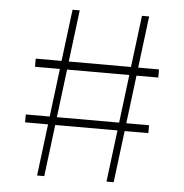

<svg xmlns="http://www.w3.org/2000/svg" viewBox="-51 -749 766 799"><g transform="rotate(5 332.0 -350.0)"><path d="M509 -450 484 -249H579V-216H480L453 0H423L450 -216H190L163 0H133L160 -216H64V-249H164L189 -450H85V-484H193L220 -700H250L223 -484H483L510 -700H540L513 -484H600V-450ZM479 -450H219L194 -249H454Z"/></g></svg>

Font: Sarabun Thin
Style: Regular
Weight: 250
Designer: Suppakit Chalermlarp | Katatrad Co.,Ltd.
Foundry: Cadson Demak Co.,Ltd.
Version: Version 1.000; ttfautohint (v1.6)